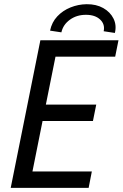

<svg xmlns="http://www.w3.org/2000/svg" viewBox="-20 -916 598 936"><path d="M32.2 0 176.8 -719.7H557.6L541.5 -639.6H250.5L203.6 -406.2H449.2L433.1 -326.2H187.5L138.2 -80.1H427.7L412.1 0ZM540 -755.4 485.4 -763.7Q492.7 -797.4 468.3 -820.6Q443.8 -843.8 398.9 -843.8Q353.5 -843.8 320.6 -819.8Q287.6 -795.9 279.3 -758.3L224.1 -766.6Q232.4 -807.6 259.3 -836.2Q286.1 -864.7 324 -879.9Q361.8 -895 402.3 -895.5Q449.2 -896 483.4 -876.7Q517.6 -857.4 533.4 -825.2Q549.3 -793 540 -755.4Z"/></svg>

Font: Reddit Sans
Style: Italic
Weight: 400
Italic angle: -11.25°
Designer: Stephen Hutchings
Version: Version 1.013